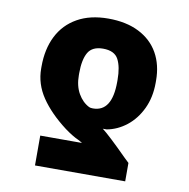

<svg xmlns="http://www.w3.org/2000/svg" viewBox="-80 -616 860 872"><g transform="rotate(10 350.0 -179.5)"><path d="M137.7 177.7V40H330.1Q327.1 37.6 321.8 34.9Q316.4 32.2 311.5 29.3Q283.7 17.1 247.1 -9.8Q171.9 -66.9 130.4 -128.4Q88.9 -189.9 88.9 -260.7V-270.5Q88.9 -350.6 119.1 -410.6Q149.4 -470.7 208.3 -503.9Q267.1 -537.1 350.6 -537.1Q433.6 -537.1 492.4 -507.3Q551.3 -477.5 581.8 -423.6Q612.3 -369.6 612.3 -296.9V-287.1Q612.3 -220.2 587.2 -167.2Q562 -114.3 520.3 -81.5Q478.5 -48.8 429.7 -40H412.1Q445.8 -14.2 531.2 71.3Q541 80.1 553.7 92.8V177.7ZM350.6 -398.4Q300.8 -398.4 281.7 -365.5Q262.7 -332.5 262.7 -270.5V-260.7Q262.7 -211.4 282.7 -176.5Q302.7 -141.6 334 -126Q339.8 -123 351.6 -123Q439.5 -123 439.5 -260.7V-270.5Q439.5 -330.1 421.4 -364.3Q403.3 -398.4 350.6 -398.4Z"/></g></svg>

Font: Pretendard Std Black
Style: Regular
Weight: 900
Designer: Base glyphs from Inter by Rasmus Andersson; Hangeul glyphs from Noto Sans CJK(Source Han Sans) by Jang Soo-young and Kan
Foundry: Kil Hyung-jin
Version: Version 1.309